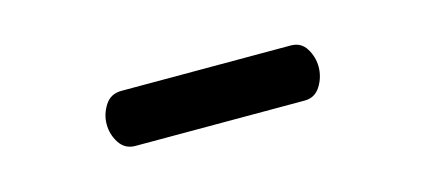

<svg xmlns="http://www.w3.org/2000/svg" viewBox="-26 -773 551 250"><g transform="rotate(-15 250.0 -648.0)"><path d="M365 -611Q379 -611 386.5 -623Q394 -635 394 -649Q394 -662 387 -673.5Q380 -685 366 -685H138Q123 -685 115.5 -673Q108 -661 108 -648Q108 -634 115.5 -622.5Q123 -611 137 -611Z"/></g></svg>

Font: LXGW WenKai TC
Style: Bold
Weight: 700
Designer: LXGW / Fontworks Inc.
Foundry: LXGW / Fontworks Inc.
Version: Version 1.330;April 28, 2024